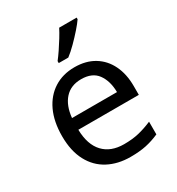

<svg xmlns="http://www.w3.org/2000/svg" viewBox="-184 -882 931 1009"><g transform="rotate(-30 282.0 -378.0)"><path d="M292 -546Q361 -546 410.5 -516Q460 -486 486.5 -431.5Q513 -377 513 -304V-251H146Q148 -160 192.5 -112.5Q237 -65 317 -65Q368 -65 407.5 -74.5Q447 -84 489 -102V-25Q448 -7 408 1.5Q368 10 313 10Q237 10 178.5 -21Q120 -52 87.5 -113.5Q55 -175 55 -264Q55 -352 84.5 -415Q114 -478 167.5 -512Q221 -546 292 -546ZM291 -474Q228 -474 191.5 -433.5Q155 -393 148 -321H421Q420 -389 389 -431.5Q358 -474 291 -474ZM433 -756Q421 -738 396 -709.5Q371 -681 342.5 -652.5Q314 -624 290 -606H232V-618Q247 -637 264.5 -663Q282 -689 299 -716.5Q316 -744 327 -766H433Z"/></g></svg>

Font: Noto Sans Manichaean
Style: Regular
Weight: 400
Designer: Monotype Design Team
Foundry: Monotype Imaging Inc.
Version: Version 2.005; ttfautohint (v1.8.4.7-5d5b)